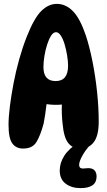

<svg xmlns="http://www.w3.org/2000/svg" viewBox="-20 -759 553 990"><path d="M99 7Q63 7 43.5 -19.5Q24 -46 24 -116Q24 -155 31 -211Q38 -267 50 -330Q62 -393 79.5 -455Q97 -517 118 -570Q156 -666 193 -702.5Q230 -739 273 -739Q319 -739 356 -701.5Q393 -664 423 -575Q442 -517 457 -441.5Q472 -366 480.5 -285.5Q489 -205 489 -132Q489 -60 464 -26.5Q439 7 394 7Q354 7 331.5 -22Q309 -51 303 -119Q300 -143 299 -169Q298 -195 299 -220Q261 -216 220 -222Q217 -194 213 -169Q209 -144 205 -122Q188 -59 167.5 -26Q147 7 99 7ZM267 -341Q331 -341 331 -420Q331 -444 326 -474Q321 -504 313 -531Q305 -558 293.5 -575.5Q282 -593 269 -593Q255 -593 243.5 -575Q232 -557 223 -529Q214 -501 209 -470Q204 -439 204 -413Q204 -341 267 -341ZM395 211Q349 211 318.5 188Q288 165 288 120Q288 81 311.5 44Q335 7 390 -28L464 -30Q429 2 408.5 37Q388 72 388 91Q388 110 408 110Q414 110 420.5 109Q427 108 435 108Q457 108 467.5 119.5Q478 131 478 151Q478 211 395 211Z"/></svg>

Font: DynaPuff Condensed Medium
Style: Regular
Weight: 500
Width: 3
Designer: Toshi Omagari, Jennifer Daniel
Foundry: Google Fonts
Version: Version 2.000; ttfautohint (v1.8.4.7-5d5b)